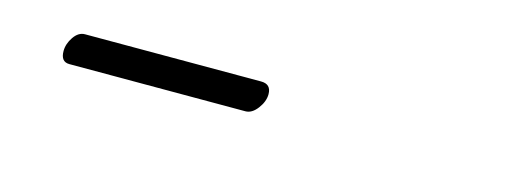

<svg xmlns="http://www.w3.org/2000/svg" viewBox="-19 -680 679 257"><g transform="rotate(15 320.0 -551.0)"><path d="M315 -529H71Q59 -529 59 -544Q59 -554 65.5 -563.5Q72 -573 81 -573H325Q339 -573 339 -559Q339 -549 331.5 -539Q324 -529 315 -529Z"/></g></svg>

Font: Libertinus Mono
Style: Regular
Weight: 400
Designer: Philipp H. Poll
Foundry: Khaled Hosny
Version: Version 6.7